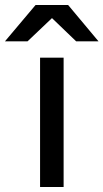

<svg xmlns="http://www.w3.org/2000/svg" viewBox="-103 -752 416 772"><path d="M58.1 0V-520H152.8V0ZM-83 -585.9 40 -731.9H170.9L293 -585.9H203.1L106 -679.2L7.8 -585.9Z"/></svg>

Font: Aspekta 450
Style: Regular
Weight: 450
Designer: Ivo Dolenc
Version: Version 2.000